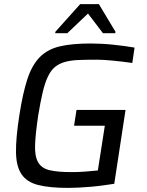

<svg xmlns="http://www.w3.org/2000/svg" viewBox="-20 -908 715 936"><path d="M57 0ZM491 -295H341L353 -372H592L537 -12Q511 -8 481.5 -4Q452 0 422.5 2.5Q393 5 364.5 6.5Q336 8 313 8Q222 8 166.5 -6Q111 -20 85 -58.5Q59 -97 58 -165.5Q57 -234 74 -344Q91 -454 113.5 -522.5Q136 -591 174 -629.5Q212 -668 271.5 -682Q331 -696 422 -696Q447 -696 475.5 -694.5Q504 -693 532.5 -690Q561 -687 587.5 -683.5Q614 -680 636 -676L625 -601Q577 -608 529.5 -612.5Q482 -617 453 -617Q402 -617 363.5 -615.5Q325 -614 296.5 -606Q268 -598 248 -581.5Q228 -565 213.5 -534.5Q199 -504 188 -457.5Q177 -411 166 -344Q153 -255 151 -201Q149 -147 165.5 -117.5Q182 -88 221 -78.5Q260 -69 327 -69Q342 -69 360 -69.5Q378 -70 395.5 -71.5Q413 -73 429 -74.5Q445 -76 457 -77ZM249 -746ZM249 -746 250 -753 371 -888H462L543 -753L542 -746H482L409 -842L308 -746Z"/></svg>

Font: Azeri Sans
Style: Italic
Weight: 400
Designer: Hector Gatti & Omnibus-Type (original fonts) / Cristiano Sobral (main changes and remastering)
Foundry: Omnibus-Type
Version: Version 0.07;August 21, 2020;FontCreator 13.0.0.2681 64-bit;